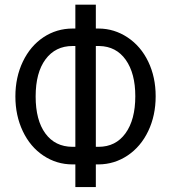

<svg xmlns="http://www.w3.org/2000/svg" viewBox="-20 -760 717 810"><path d="M384.3 -565.9V-140.6H395.5Q468.3 -140.6 509.5 -197.8Q550.8 -254.9 550.8 -354Q550.8 -450.7 510.5 -507.6Q470.2 -564.5 398.9 -565.9ZM286.1 -565.9Q213.9 -565.9 172.1 -509.8Q130.4 -453.6 130.4 -353Q130.4 -252.9 171.4 -197Q212.4 -141.1 285.2 -140.6H297.9V-565.9ZM384.3 -639.6H396.5Q462.4 -639.2 518.3 -602.1Q574.2 -564.9 605.5 -499.8Q636.7 -434.6 636.7 -354Q636.7 -272.9 605.5 -207.3Q574.2 -141.6 518.6 -104.2Q462.9 -66.9 396 -66.4H384.3V29.3H297.9V-66.4H286.1Q218.8 -66.4 163.1 -103.5Q107.4 -140.6 76.2 -206.5Q44.9 -272.5 44.9 -353Q44.9 -434.1 76.4 -500Q107.9 -565.9 163.3 -602.8Q218.8 -639.6 286.6 -639.6H297.9V-740.2H384.3Z"/></svg>

Font: MAUL Condensed
Style: Condensed Regular
Weight: 400
Designer: MAUL
Version: Version 1.0; 2020; ttfautohint (v1.8.3)